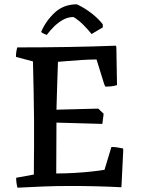

<svg xmlns="http://www.w3.org/2000/svg" viewBox="-20 -863 663 891"><path d="M61 8Q55 -15 55 -38L137 -53Q138 -118 138 -181.5Q138 -245 138 -307Q137 -374 136 -442Q135 -510 133 -578L54 -599Q54 -621 60 -643Q183 -643 299.5 -645Q416 -647 518 -651L520 -643L523 -468Q510 -464 496.5 -462.5Q483 -461 469 -461L464 -471L428 -587Q395 -587 358 -584.5Q321 -582 291 -579.5Q261 -577 249 -576Q247 -532 245.5 -473Q244 -414 242 -354L436 -359L461 -335L455 -288L242 -294L241 -58Q282 -58 325 -60.5Q368 -63 405 -67Q442 -71 465 -75L497 -181Q511 -181 524 -179Q537 -177 551 -174L552 -167L544 -4L543 6Q487 3 426.5 1.5Q366 0 307 0Q241 0 179 2.5Q117 5 61 8ZM337 -843 341 -841Q376 -824 406.5 -800Q437 -776 457 -750V-736L405 -705Q390 -724 368 -746.5Q346 -769 321 -784Q295 -784 272 -771Q249 -758 230 -739Q211 -720 197 -701Q193 -702 182.5 -707Q172 -712 171 -715Q192 -765 233.5 -804Q275 -843 337 -843Z"/></svg>

Font: Labrada Medium
Style: Regular
Weight: 500
Designer: Mercedes Jáuregui
Foundry: Omnibus-Type Team
Version: Version 1.000; ttfautohint (v1.8.4.7-5d5b)